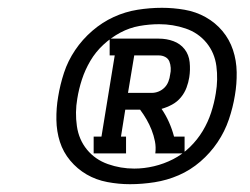

<svg xmlns="http://www.w3.org/2000/svg" viewBox="-20 -921 640 492"><path d="M220 -528V-571H240L274 -779H261V-822H387Q407 -822 424.5 -815.5Q442 -809 453 -795Q464 -781 466 -761.5Q468 -742 465 -723Q463 -710 458 -696.5Q453 -683 443.5 -671.5Q434 -660 421 -653Q408 -646 394 -642Q405 -626 413 -608Q421 -590 426 -571H453V-528H378Q380 -544 377 -559Q374 -574 368.5 -588Q363 -602 355.5 -615Q348 -628 339 -640H301L290 -571H303V-528ZM308 -683H369Q378 -683 386.5 -686.5Q395 -690 401.5 -696.5Q408 -703 411.5 -712Q415 -721 416 -730Q418 -738 417.5 -747Q417 -756 414 -763.5Q411 -771 403.5 -775Q396 -779 387 -779H324ZM313 -449Q284 -449 255 -454.5Q226 -460 202 -474Q178 -488 160 -509.5Q142 -531 133.5 -557.5Q125 -584 124.5 -614Q124 -644 129 -673Q134 -704 144 -734.5Q154 -765 172.5 -792.5Q191 -820 216.5 -842Q242 -864 271.5 -877.5Q301 -891 332.5 -896Q364 -901 395 -901Q424 -901 453 -896Q482 -891 507 -877Q532 -863 550 -841.5Q568 -820 577 -793Q586 -766 586.5 -736Q587 -706 582 -677Q577 -646 566.5 -615Q556 -584 537.5 -556.5Q519 -529 493.5 -507Q468 -485 438 -472Q408 -459 376 -454Q344 -449 313 -449ZM324 -489Q349 -489 374.5 -495Q400 -501 423.5 -513Q447 -525 466.5 -544Q486 -563 499.5 -585.5Q513 -608 521 -632.5Q529 -657 533 -682Q539 -717 534.5 -751.5Q530 -786 509 -811.5Q488 -837 455.5 -848Q423 -859 388 -859Q363 -859 337.5 -854.5Q312 -850 288.5 -837.5Q265 -825 245 -806.5Q225 -788 211.5 -765Q198 -742 190 -717.5Q182 -693 178 -668Q172 -633 177 -598Q182 -563 203 -537.5Q224 -512 256.5 -500.5Q289 -489 324 -489Z"/></svg>

Font: Iosevka Curly Slab SmBdEx
Style: Italic
Weight: 600
Width: 7
Italic angle: -9°
Monospace: yes
Designer: Belleve Invis
Foundry: Belleve Invis
Version: Version 11.1.0; ttfautohint (v1.8.3)